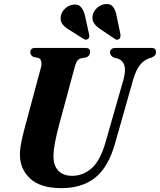

<svg xmlns="http://www.w3.org/2000/svg" viewBox="-20 -943 810 973"><path d="M515.5 -224.5 605.5 -539Q618.5 -586 609.8 -612.5Q601 -639 573.5 -647L557.5 -651Q537 -661.5 537.5 -677.5Q537.5 -686.5 544.2 -693.2Q551 -700 564 -700H749Q770.5 -700 770.5 -679.5Q770.5 -668.5 764.8 -662.2Q759 -656 747.5 -651L734 -647Q707.5 -637 687.8 -611.5Q668 -586 653.5 -535L564 -219.5Q530 -96.5 462.8 -43Q395.5 10.5 292 10.5Q183.5 10.5 131.8 -39Q80 -88.5 81 -161.5Q81 -190.5 90.5 -234Q100 -277.5 110 -313L187.5 -601Q192 -618.5 188.8 -631.8Q185.5 -645 176 -649L149 -654.5Q140.5 -660.5 137 -665.2Q133.5 -670 133.5 -679Q133.5 -687.5 139.2 -693.8Q145 -700 155 -700H414Q437 -700 437 -680Q436.5 -672 432.5 -664.5Q428.5 -657 417.5 -652.5L388 -647Q375.5 -642.5 369.2 -631.5Q363 -620.5 357 -597L280.5 -314Q251.5 -205 251 -157Q250 -104 275.5 -78Q301 -52 345.5 -52Q402 -52 445.5 -91.2Q489 -130.5 515.5 -224.5ZM571.5 -859.5 590.5 -768.5Q591 -761.5 590.2 -755.8Q589.5 -750 584 -745.5Q573.5 -737.5 562 -746L489.5 -794.5Q468 -808.5 456.8 -825Q445.5 -841.5 449.5 -865.5Q454 -887 472.8 -903.8Q491.5 -920.5 515 -922.5Q540.5 -925 553.5 -907.5Q566.5 -890 571.5 -859.5ZM411.5 -859.5 431.5 -769Q433 -762.5 432.5 -756.8Q432 -751 426.5 -746.5Q416.5 -737.5 404.5 -745.5L330.5 -792Q308 -805 296.2 -821Q284.5 -837 288 -861Q291.5 -882 309.8 -899.5Q328 -917 352 -919.5Q377.5 -923 391.2 -906.2Q405 -889.5 411.5 -859.5Z"/></svg>

Font: Fraunces 144pt Soft
Style: Bold Italic
Weight: 700
Italic angle: -16°
Version: Version 1.000;[b76b70a41]